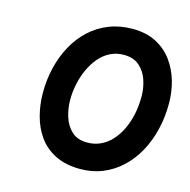

<svg xmlns="http://www.w3.org/2000/svg" viewBox="-106 -816 924 933"><g transform="rotate(15 356.0 -350.0)"><path d="M377.5 12Q304 12 252 -14Q200 -40 168.2 -84.2Q136.5 -128.5 121.8 -184.5Q107 -240.5 107 -300Q107 -366 121.8 -427Q136.5 -488 165 -540Q193.5 -592 235 -630.5Q276.5 -669 330.5 -690.5Q384.5 -712 449.5 -712Q517 -712 566.8 -686.5Q616.5 -661 648.8 -617.5Q681 -574 696.8 -519.5Q712.5 -465 712.5 -406Q712.5 -337 697.2 -274.5Q682 -212 653.2 -159.8Q624.5 -107.5 583.2 -69Q542 -30.5 490.2 -9.2Q438.5 12 377.5 12ZM377 -121Q412.5 -121 443.2 -135Q474 -149 498.2 -175.2Q522.5 -201.5 539.8 -237.2Q557 -273 566 -315.5Q575 -358 575 -406Q575 -447.5 561.8 -487.2Q548.5 -527 519 -553Q489.5 -579 440 -579Q403.5 -579 372.8 -563.8Q342 -548.5 318.2 -521Q294.5 -493.5 278 -458Q261.5 -422.5 252.8 -382Q244 -341.5 244 -300Q244 -257 257 -215.8Q270 -174.5 299 -147.8Q328 -121 377 -121Z"/></g></svg>

Font: Overpass ExtraBold
Style: Italic
Weight: 800
Italic angle: -10°
Designer: Delve Withrington, Dave Bailey, Thomas Jockin
Foundry: Delve Fonts LLC
Version: Version 4.000